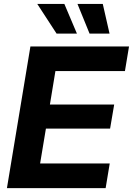

<svg xmlns="http://www.w3.org/2000/svg" viewBox="-20 -966 683 986"><path d="M15.6 0 136.2 -727.5H642.6L621.6 -601.1H264.6L236.3 -429.2H566.4L545.4 -305.7H215.8L186 -126.5H543.5L522.5 0ZM439.9 -793.5 377.9 -945.8H507.8L542.5 -793.5ZM270.5 -793.5 171.4 -945.8H310.5L375 -793.5Z"/></svg>

Font: Inter 24pt
Style: Bold Italic
Weight: 700
Italic angle: -9.3988°
Version: Version 4.001;git-66647c0bb